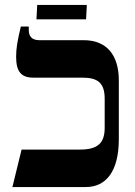

<svg xmlns="http://www.w3.org/2000/svg" viewBox="-20 -754 546 774"><path d="M127 -676H327L330 -734H130ZM30 0H326C408 0 459 -64 459 -193V-430C459 -533 409 -592 318 -592H139C109 -592 96 -607 96 -633V-647H64C50 -588 45 -560 45 -525C45 -465 66 -441 114 -441H312C374 -441 402 -420 402 -356V-239C402 -177 374 -151 302 -151H67Z"/></svg>

Font: Noto Serif Hebrew SemiCondensed
Style: Bold
Weight: 700
Width: 4
Designer: Monotype Design Team
Foundry: Monotype Imaging Inc.
Version: Version 2.004